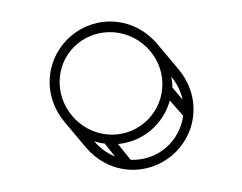

<svg xmlns="http://www.w3.org/2000/svg" viewBox="-31 -463 365 289"><g transform="rotate(5 152.0 -319.0)"><path d="M42 -338C42 -312 53 -289 70 -272L105 -237C122 -220 145 -209 171 -209C221 -209 262 -250 262 -300C262 -326 251 -349 234 -366L199 -401C182 -418 159 -429 133 -429C83 -429 42 -388 42 -338ZM247 -297C245 -257 214 -226 174 -224L153 -246C190 -253 218 -281 225 -318ZM244 -321 227 -338C227 -344 225 -349 224 -354C233 -345 240 -334 244 -321ZM150 -227C137 -231 126 -238 117 -247C122 -246 127 -245 133 -245ZM212 -335C212 -293 178 -259 136 -259C93 -259 57 -295 57 -338C57 -380 91 -413 133 -413C176 -413 212 -378 212 -335Z"/></g></svg>

Font: Blanket
Style: Ugh
Weight: 900
Foundry: Cannot Into Space Fonts
Version: Version 0.9